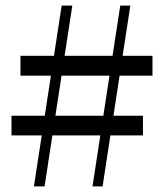

<svg xmlns="http://www.w3.org/2000/svg" viewBox="-20 -665 585 685"><path d="M101 0 200 -645H238L139 0ZM21 -252H490V-182H21ZM524 -395H53V-466H524ZM310 0 409 -645H445L346 0Z"/></svg>

Font: Source Serif 4 60pt SemiBold
Style: Regular
Weight: 600
Version: Version 4.004;hotconv 1.0.116;makeotfexe 2.5.65601